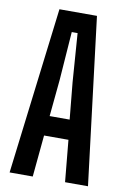

<svg xmlns="http://www.w3.org/2000/svg" viewBox="-89 -853 598 907"><g transform="rotate(10 209.5 -400.0)"><path d="M23 0 121 -800H301L399 0H289L270 -200H153L134 0ZM163 -295H259L242 -471L225 -704H197L180 -471Z"/></g></svg>

Font: Big Shoulders Display
Style: Bold
Weight: 700
Designer: Patric King
Foundry: XO Type Co
Version: Version 1.000; ttfautohint (v1.8.2)